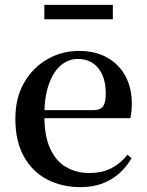

<svg xmlns="http://www.w3.org/2000/svg" viewBox="-20 -752 602 788"><path d="M311 16Q233 16 172.5 -16Q112 -48 77.5 -110.5Q43 -173 43 -264Q43 -351 79.5 -413.5Q116 -476 175.5 -509.5Q235 -543 303 -543Q373 -543 422 -514.5Q471 -486 496 -437.5Q521 -389 521 -328Q521 -292 515 -267H93V-300H364Q393 -300 403.5 -316Q414 -332 414 -369Q414 -434 383.5 -472Q353 -510 299 -510Q261 -510 230 -484Q199 -458 180.5 -406Q162 -354 162 -277Q162 -195 185.5 -143Q209 -91 251 -66.5Q293 -42 346 -42Q399 -42 437 -61.5Q475 -81 503 -117L520 -103Q488 -47 435 -15.5Q382 16 311 16ZM162 -673V-732H443V-673Z"/></svg>

Font: Noto Serif TC SemiBold
Style: Regular
Weight: 600
Version: Version 2.002-H1;hotconv 1.1.0;makeotfexe 2.6.0